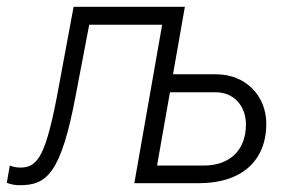

<svg xmlns="http://www.w3.org/2000/svg" viewBox="-47 -540 857 566"><path d="M11 6C90 6 133 -26 177 -263L216 -467H431L349 0H540C665 0 738 -66 738 -175C738 -258 677 -321 590 -321H463L498 -520H170L126 -283C89 -81 65 -46 13 -46C3 -46 -9 -48 -18 -52L-27 -1C-16 3 -4 6 11 6ZM416 -52 454 -268H589C643 -268 678 -227 678 -173C678 -98 631 -52 554 -52Z"/></svg>

Font: Fixel Text 20240404 Light
Style: Italic
Weight: 300
Width: 4
Italic angle: -10°
Designer: AlfaBravo + MacPaw
Foundry: Kyrylo Tkachov, Marchela Mozhyna, Serhii Makarenko, Maria Weinstein, Zakhar Kryvoshyya
Version: Version 1.211;Glyphs 3.2 (3225)